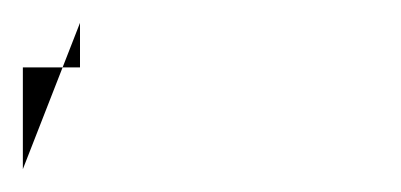

<svg xmlns="http://www.w3.org/2000/svg" viewBox="-155 -86 351 168"><path d="M-85 -66V-27H-135V62Z"/></svg>

Font: CiSf OpenHand
Style: BlakObl
Weight: 400
Foundry: Cannot Into Space Fonts
Version: Version 0.7892